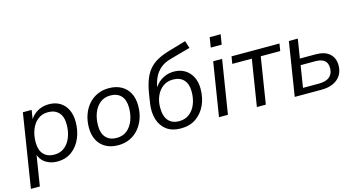

<svg xmlns="http://www.w3.org/2000/svg" viewBox="-91 -1111 3129 1681"><g transform="rotate(-15 1474.0 -270.0)"><path d="M13.5 180 119 -486.3H198.5L182.4 -383.2H172.8Q190.3 -417.9 217.1 -443Q243.9 -468.1 279.2 -481.7Q314.6 -495.3 356.3 -495.3Q413.4 -495.3 455.4 -470.1Q497.4 -444.8 520.7 -397.8Q544 -350.9 544 -285.9Q544 -206.1 515.3 -139.1Q486.6 -72.1 432.3 -31.6Q378.1 8.9 300.1 8.9Q241.4 8.9 195.5 -20.4Q149.7 -49.8 132.7 -110.3H140.6L94.5 180ZM290.3 -56.4Q345.9 -56.4 384 -87.1Q422.1 -117.9 442 -169.8Q462 -221.7 462 -284.1Q462 -355.8 427.1 -392.9Q392.2 -430 330.6 -430Q275.5 -430 237.1 -399.2Q198.8 -368.4 178.9 -317Q158.9 -265.7 158.9 -202.2Q158.9 -131 193.8 -93.7Q228.7 -56.4 290.3 -56.4Z M853.2 8.9Q788.1 8.9 740.6 -17Q693.1 -42.9 667.7 -91.1Q642.3 -139.2 642.3 -205.2Q642.3 -266.9 660.4 -319.7Q678.5 -372.4 712.5 -412Q746.6 -451.6 793.5 -473.4Q840.3 -495.3 898.4 -495.3Q964 -495.3 1011.3 -469.3Q1058.6 -443.4 1083.9 -395.5Q1109.3 -347.6 1109.3 -281.2Q1109.3 -219.4 1091.2 -166.7Q1073.1 -114 1039.1 -74.4Q1005 -34.8 958.2 -12.9Q911.3 8.9 853.2 8.9ZM855.7 -56.4Q911.2 -56.4 949.4 -87.1Q987.5 -117.9 1007.4 -169.8Q1027.3 -221.7 1027.3 -284.1Q1027.3 -355.8 992.5 -392.9Q957.6 -430 895.9 -430Q840.9 -430 802.5 -399.2Q764.1 -368.4 744.2 -317Q724.3 -265.7 724.3 -202.2Q724.3 -131 759.2 -93.7Q794 -56.4 855.7 -56.4Z M1420.2 8.9Q1341.6 8.9 1291.6 -28.4Q1241.6 -65.8 1222.2 -129.9Q1202.7 -193.9 1215.2 -274.7L1226.7 -349.8Q1238.2 -424.2 1258.1 -477.7Q1277.9 -531.2 1309.1 -568.2Q1340.3 -605.3 1385.8 -630.3Q1431.3 -655.4 1494.6 -673.9L1652 -719.8L1673.7 -653.2L1488.4 -601.8Q1432.7 -586.1 1396.9 -556.1Q1361.1 -526.1 1340.3 -483.5Q1319.5 -440.9 1309.9 -386.6L1303.1 -347H1286.6Q1302.7 -387.5 1331.5 -419.5Q1360.4 -451.4 1400 -469.8Q1439.5 -488.2 1486.7 -488.2Q1542.4 -488.2 1584.9 -463Q1627.4 -437.8 1651.3 -391.7Q1675.3 -345.7 1675.3 -283.1Q1675.3 -202.3 1645.2 -136Q1615.1 -69.8 1558.5 -30.4Q1502 8.9 1420.2 8.9ZM1421.2 -56.4Q1476.8 -56.4 1515.1 -86.2Q1553.5 -116 1573.4 -166.5Q1593.3 -217 1593.3 -278Q1593.3 -348.8 1558.5 -385.9Q1523.6 -422.9 1461.9 -422.9Q1406.9 -422.9 1368.5 -393.6Q1330.1 -364.3 1310.2 -317.2Q1290.3 -270 1290.3 -215.7Q1290.3 -134.2 1325.2 -95.3Q1360 -56.4 1421.2 -56.4Z M1854.5 -607.3 1869.2 -698H1968.4L1953.7 -607.3ZM1766.5 0 1844 -486.3H1924.9L1847.5 0Z M2109.9 0 2176.7 -420.7H1999.7L2010.3 -486.3H2444.9L2434.2 -420.7H2257.7L2190.9 0Z M2453 0 2530 -486.3H2611L2583.4 -312.7H2726.9Q2809.2 -312.7 2852.1 -273.8Q2895.1 -234.9 2895.1 -168.4Q2895.1 -115.2 2870.7 -77.8Q2846.4 -40.4 2801.6 -20.2Q2756.7 0 2694.8 0ZM2543.3 -57.6H2688.1Q2752.2 -57.6 2784.7 -85.1Q2817.3 -112.7 2817.3 -164.1Q2817.3 -211.7 2789.2 -233.4Q2761.2 -255.1 2708.7 -255.1H2574.6Z"/></g></svg>

Font: Nunito Sans 12pt ExtraLight
Style: Italic
Weight: 200
Italic angle: -9°
Designer: Vernon Adams
Foundry: Vernon Adams
Version: Version 3.101;gftools[0.9.27]